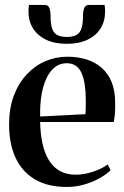

<svg xmlns="http://www.w3.org/2000/svg" viewBox="-20 -750 504 782"><path d="M252.5 11.5Q174.5 11.5 122.2 -19.5Q70 -50.5 43.5 -107.2Q17 -164 17 -242.5Q17 -308.5 36 -359.5Q55 -410.5 88.2 -446.2Q121.5 -482 164.2 -500.5Q207 -519 254 -519Q344 -519 396 -472Q448 -425 449 -335.5Q449.5 -304 447.8 -284.2Q446 -264.5 443 -253H143.5Q144.5 -205 153 -165.8Q161.5 -126.5 178.8 -98Q196 -69.5 223.2 -54Q250.5 -38.5 288 -38.5Q323.5 -38.5 360.2 -51Q397 -63.5 418.5 -80.5L430.5 -57Q414.5 -40.5 386.8 -24.8Q359 -9 324.2 1.2Q289.5 11.5 252.5 11.5ZM143.5 -275.5 328 -285Q329 -299.5 329.2 -312Q329.5 -324.5 329.5 -338.5Q329.5 -413.5 312 -453Q294.5 -492.5 251 -492.5Q224.5 -492.5 204.2 -477Q184 -461.5 170 -432.8Q156 -404 149.2 -364.2Q142.5 -324.5 143.5 -275.5ZM161.5 -730Q176.5 -730 181.2 -717.2Q186 -704.5 186 -683.5Q186 -653.5 192 -634.8Q198 -616 212.5 -607.8Q227 -599.5 252 -599.5Q277.5 -599.5 291.8 -607.8Q306 -616 312 -634.8Q318 -653.5 318 -683.5Q318 -704.5 323 -717.2Q328 -730 343 -730H406Q407 -723.5 407.5 -716.8Q408 -710 408 -703Q408 -663.5 389.5 -634Q371 -604.5 336 -588Q301 -571.5 252 -571.5Q203 -571.5 168.2 -588Q133.5 -604.5 114.8 -634Q96 -663.5 96 -703Q96 -710 96.5 -716.8Q97 -723.5 98 -730Z"/></svg>

Font: Merriweather 144pt SemiBold
Style: Regular
Weight: 600
Version: Version 2.100